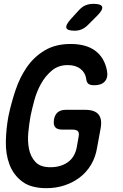

<svg xmlns="http://www.w3.org/2000/svg" viewBox="-20 -970 640 1000"><path d="M390 -261Q393 -281 384.5 -288Q376 -295 356 -295H304Q278 -295 267.5 -307.5Q257 -320 261 -346Q265 -372 280.5 -385Q296 -398 322 -398H424Q473 -398 493 -374Q513 -350 504 -301L486 -203Q478 -152 454.5 -112.5Q431 -73 395.5 -46Q360 -19 316 -4.5Q272 10 222 10Q141 10 95.5 -24.5Q50 -59 29.5 -113Q9 -167 10.5 -234Q12 -301 24 -365Q38 -432 60.5 -499.5Q83 -567 120 -620.5Q157 -674 213 -707.5Q269 -741 348 -741Q387 -741 419 -732.5Q451 -724 475 -706.5Q499 -689 514.5 -663.5Q530 -638 537 -603Q544 -567 526.5 -546.5Q509 -526 471 -526Q451 -526 441 -533Q431 -540 429 -559Q425 -591 399.5 -611Q374 -631 333 -631Q284 -631 250 -602.5Q216 -574 193.5 -533.5Q171 -493 158.5 -446.5Q146 -400 139 -365Q132 -327 127.5 -281Q123 -235 131 -194.5Q139 -154 164.5 -126.5Q190 -99 242 -99Q296 -99 333 -125Q370 -151 380 -204ZM369 -810Q330 -810 325.5 -825Q321 -840 350 -872L392 -918Q409 -936 427 -943Q445 -950 467 -950Q507 -950 512 -934.5Q517 -919 486 -888L438 -840Q423 -825 406 -817.5Q389 -810 369 -810Z"/></svg>

Font: Maple Mono SemiBold
Style: Italic
Weight: 600
Italic angle: -10°
Monospace: yes
Designer: subframe7536
Version: Version 7.000